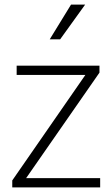

<svg xmlns="http://www.w3.org/2000/svg" viewBox="-20 -810 475 830"><path d="M33 0H413V-40H93L410 -496V-526H52V-486H349L33 -30ZM195 -640H240L348 -790H287Z"/></svg>

Font: Mluvka ExtraLight
Style: Regular
Weight: 200
Designer: Modified by Jiří Krblich, Original typeface by Gumpita Rahayu
Foundry: Gumpita Rahayu & Jiří Krblich
Version: Version 2.000;Glyphs 3.1.1 (3134)